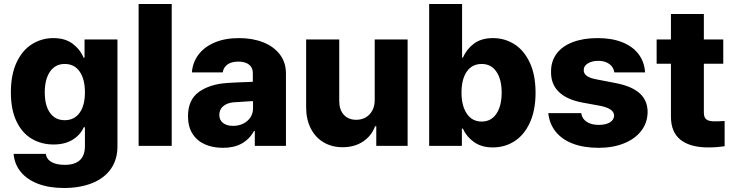

<svg xmlns="http://www.w3.org/2000/svg" viewBox="-20 -727 3657 957"><path d="M47.9 40H208Q212.9 67.9 237.8 81.3Q262.7 94.7 302.7 94.7Q403.3 94.7 403.3 1V-92.8H397.5Q380.9 -54.7 342.3 -30.8Q303.7 -6.8 247.1 -6.8Q186.5 -6.8 138.4 -35.2Q90.3 -63.5 62.3 -121.8Q34.2 -180.2 34.2 -266.6Q34.2 -355.5 63 -416.5Q91.8 -477.5 140.1 -507.3Q188.5 -537.1 246.1 -537.1Q304.7 -537.1 342 -509Q379.4 -481 396.5 -439.5H401.4V-530.3H565.4V2.9Q565.4 68.8 532.2 115.5Q499 162.1 438.7 186Q378.4 210 298.8 210Q224.1 210 168.9 188.7Q113.8 167.5 82.8 128.9Q51.8 90.3 47.9 40ZM403.3 -266.6Q403.3 -332.5 377 -370.4Q350.6 -408.2 302.7 -408.2Q255.4 -408.2 229.2 -369.9Q203.1 -331.5 203.1 -266.6Q203.1 -201.2 229.2 -164.6Q255.4 -127.9 302.7 -127.9Q350.1 -127.9 376.7 -164.6Q403.3 -201.2 403.3 -266.6Z M835.9 0H670.9V-707H835.9Z M1113.3 -313.5Q1157.2 -316.4 1220.7 -318.4Q1228.5 -319.3 1240.2 -319.3V-362.3Q1240.2 -390.1 1221.2 -405Q1202.1 -419.9 1168 -419.9Q1134.8 -419.9 1114.7 -406.2Q1094.7 -392.6 1089.8 -366.2H936.5Q939.9 -414.1 968 -452.9Q996.1 -491.7 1048.1 -514.4Q1100.1 -537.1 1171.9 -537.1Q1238.3 -537.1 1291.3 -516.4Q1344.2 -495.6 1374.8 -455.8Q1405.3 -416 1405.3 -360.4V0H1250V-74.2H1246.1Q1223.6 -33.2 1185.1 -11.7Q1146.5 9.8 1091.8 9.8Q1040 9.8 1000.7 -7.8Q961.4 -25.4 939.2 -60.8Q917 -96.2 917 -147.5Q917 -229.5 971.2 -268.6Q1025.4 -307.6 1113.3 -313.5ZM1141.6 -99.6Q1169.4 -99.6 1192.4 -110.8Q1215.3 -122.1 1228.5 -142.3Q1241.7 -162.6 1241.2 -188.5V-222.7H1231.4L1140.6 -216.8Q1109.4 -212.9 1091.3 -196.5Q1073.2 -180.2 1073.2 -154.3Q1073.2 -127.9 1092 -113.8Q1110.8 -99.6 1141.6 -99.6Z M1847.7 -530.3H2011.7V0H1855.5V-97.7H1849.6Q1831.5 -49.3 1789.1 -21.2Q1746.6 6.8 1687.5 6.8Q1633.8 6.8 1592.5 -17.8Q1551.3 -42.5 1528.6 -87.6Q1505.9 -132.8 1505.9 -192.4V-530.3H1670.9V-223.6Q1670.9 -180.2 1693.6 -155Q1716.3 -129.9 1755.9 -129.9Q1781.7 -129.9 1802.5 -141.6Q1823.2 -153.3 1835.4 -175.5Q1847.7 -197.8 1847.7 -228.5Z M2119.1 -707H2283.2V-439.5H2287.1Q2305.2 -481.4 2342 -509.3Q2378.9 -537.1 2437.5 -537.1Q2495.1 -537.1 2543.2 -507.1Q2591.3 -477.1 2620.4 -415.5Q2649.4 -354 2649.4 -264.6Q2649.4 -177.7 2621.3 -116.2Q2593.3 -54.7 2544.9 -23.4Q2496.6 7.8 2436.5 7.8Q2380.4 7.8 2342.8 -18.8Q2305.2 -45.4 2287.1 -85.9H2282.2V0H2119.1ZM2380.9 -121.1Q2427.7 -121.1 2454.1 -159.9Q2480.5 -198.7 2480.5 -265.6Q2480.5 -331.1 2454.3 -369.6Q2428.2 -408.2 2380.9 -408.2Q2333 -408.2 2306.6 -370.1Q2280.3 -332 2280.3 -265.6Q2280.3 -199.2 2306.9 -160.2Q2333.5 -121.1 2380.9 -121.1Z M2961.9 -423.8Q2930.7 -423.8 2909.9 -410.9Q2889.2 -397.9 2889.6 -377.9Q2888.2 -343.8 2950.2 -332L3050.8 -312.5Q3129.9 -296.9 3168.7 -261.7Q3207.5 -226.6 3208 -168.9Q3207.5 -115.7 3176.5 -75.2Q3145.5 -34.7 3090.3 -12.5Q3035.2 9.8 2963.9 9.8Q2889.2 9.8 2834.7 -11.2Q2780.3 -32.2 2749.3 -71.3Q2718.3 -110.4 2712.9 -163.1H2877Q2881.3 -134.8 2904.5 -119.6Q2927.7 -104.5 2964.8 -104.5Q2999 -104.5 3019.8 -116.9Q3040.5 -129.4 3041 -151.4Q3040 -168.9 3023.9 -180.4Q3007.8 -191.9 2973.6 -199.2L2882.8 -215.8Q2804.7 -230.5 2765.1 -269.3Q2725.6 -308.1 2726.6 -369.1Q2726.1 -421.4 2754.2 -459.2Q2782.2 -497.1 2835 -517.1Q2887.7 -537.1 2959 -537.1Q3029.8 -537.1 3081.8 -516.4Q3133.8 -495.6 3162.8 -457.3Q3191.9 -418.9 3195.3 -366.2H3042Q3038.6 -392.6 3016.8 -408.2Q2995.1 -423.8 2961.9 -423.8Z M3585 -409.2H3488.3V-166Q3488.3 -140.6 3501.5 -131.3Q3514.6 -122.1 3542 -122.1Q3562.5 -122.1 3591.8 -124V2Q3569.8 4.9 3552.5 6.3Q3535.2 7.8 3509.8 7.8Q3419.9 7.8 3371.8 -30.5Q3323.7 -68.8 3324.2 -147.5V-409.2H3252.9V-530.3H3324.2V-657.2H3488.3V-530.3H3585Z"/></svg>

Font: Pretendard ExtraBold
Style: Regular
Weight: 800
Designer: Base glyphs from Inter by Rasmus Andersson; Hangeul glyphs from Noto Sans CJK(Source Han Sans) by Jang Soo-young and Kan
Foundry: Kil Hyung-jin
Version: Version 1.309